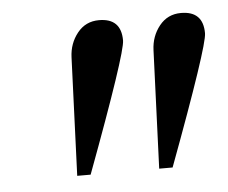

<svg xmlns="http://www.w3.org/2000/svg" viewBox="-34 -751 440 371"><g transform="rotate(-5 186.0 -566.0)"><path d="M372 -671Q372 -646 287 -418H261L270 -647Q271 -674 287 -694Q303 -714 329 -714Q372 -714 372 -671ZM213 -671Q213 -646 128 -418H102L111 -647Q112 -674 128 -694Q144 -714 170 -714Q213 -714 213 -671Z"/></g></svg>

Font: Apparatus SIL
Style: Bold Italic
Weight: 700
Italic angle: -11°
Version: Version 1.0